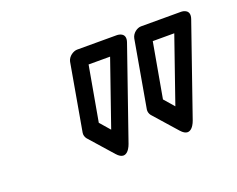

<svg xmlns="http://www.w3.org/2000/svg" viewBox="-65 -882 663 537"><g transform="rotate(-20 266.5 -613.5)"><path d="M473 -725 406 -532 380 -562 409 -725ZM531 -746C540 -772 518 -775 511 -775H392C381 -775 366 -765 363 -750L328 -551C327 -545 329 -538 333 -533L394 -464C423 -431 438 -478 438 -478ZM282 -725 215 -532 189 -562 218 -725ZM340 -746C349 -772 327 -775 320 -775H202C191 -775 175 -765 172 -750L137 -551C136 -545 138 -538 142 -533L203 -464C232 -431 247 -478 247 -478Z"/></g></svg>

Font: Asimov
Style: XWidOuIt
Weight: 500
Designer: Google
Version: Version 2.000980; 2014